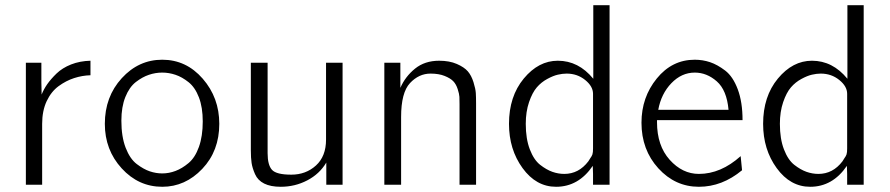

<svg xmlns="http://www.w3.org/2000/svg" viewBox="-20 -715 3444 743"><path d="M80.1 0V-472.2H140.1V-396L141.1 -349.1Q148.9 -369.1 162.8 -389.2Q176.8 -409.2 199 -430.7Q221.2 -452.1 255.1 -465.6Q289.1 -479 330.1 -480V-423.8Q297.9 -422.9 266.8 -412.8Q235.8 -402.8 207 -381.8Q178.2 -360.8 160.6 -323.5Q143.1 -286.1 143.1 -235.8V0Z M385.7 -235.8Q385.7 -340.8 451.2 -412.4Q516.6 -483.9 607.9 -483.9Q700.7 -483.9 764.6 -410.4Q828.6 -336.9 828.6 -235.8Q828.6 -130.9 762.7 -61.5Q696.8 7.8 607.9 7.8Q516.1 7.8 450.9 -63.5Q385.7 -134.8 385.7 -235.8ZM449.7 -248Q449.7 -186 466.3 -143.1Q482.9 -100.1 509.3 -80.1Q535.6 -60.1 559.6 -52Q583.5 -43.9 607.9 -43.9Q633.8 -43.9 659.2 -53.5Q684.6 -63 709.7 -84Q734.9 -105 749.8 -146.5Q764.6 -188 764.6 -245.1Q764.6 -299.3 749.8 -338.1Q734.9 -377 709.7 -397Q684.6 -417 659.2 -425.5Q633.8 -434.1 607.7 -434.1Q581.5 -434.1 556.2 -425.5Q530.8 -417 505.6 -397.5Q480.5 -377.9 465.1 -339.6Q449.7 -301.3 449.7 -248Z M950.7 -132.8V-472.2H1015.6V-122.1Q1015.6 -76.2 1032.7 -57.6Q1049.8 -39.1 1107.4 -39.1Q1163.6 -39.1 1202.6 -74.5Q1241.7 -109.9 1241.7 -174.8V-472.2H1305.7V0H1242.7V-85.9Q1216.8 -42 1169.2 -17.1Q1121.6 7.8 1066.4 7.8Q1027.3 7.8 1002.4 -4.6Q977.5 -17.1 967 -41Q956.5 -64.9 953.6 -84.5Q950.7 -104 950.7 -132.8Z M1467.3 0V-472.2H1529.3V-375Q1548.3 -418.9 1586.2 -449.5Q1624 -480 1679.2 -480Q1719.2 -480 1747.8 -467.5Q1776.4 -455.1 1790.3 -439Q1804.2 -422.9 1812.3 -397Q1820.3 -371.1 1821.3 -355Q1822.3 -338.9 1822.3 -314.9V0H1758.3V-311Q1758.3 -329.1 1757.8 -340.1Q1757.3 -351.1 1751.2 -370.1Q1745.1 -389.2 1734.1 -400.6Q1723.1 -412.1 1700.7 -421.1Q1678.2 -430.2 1646 -430.2Q1601.1 -430.2 1566.7 -393.6Q1532.2 -356.9 1532.2 -262.2V0Z M1949.7 -235.8Q1949.7 -341.8 2006.8 -410.9Q2064 -480 2138.7 -480Q2218.8 -480 2275.9 -410.2V-694.8H2338.9V0H2274.9V-42L2273.9 -73.2Q2218.8 7.8 2131.8 7.8Q2054.7 7.8 2002.2 -64.5Q1949.7 -136.7 1949.7 -235.8ZM2014.6 -235.8Q2014.6 -177.7 2030.3 -137Q2045.9 -96.2 2070.3 -77.1Q2094.7 -58.1 2117.7 -50Q2140.6 -42 2163.6 -42Q2219.7 -42 2256.8 -90.8Q2259.8 -95.7 2263.7 -101.8Q2267.6 -107.9 2269.3 -110.4Q2271 -112.8 2272.5 -117.4Q2273.9 -122.1 2274.4 -127.4Q2274.9 -132.8 2274.9 -141.1V-352.1Q2274.9 -380.9 2244.4 -405.5Q2213.9 -430.2 2172.9 -430.2Q2156.7 -430.2 2138.7 -426Q2120.6 -421.9 2097.7 -409.4Q2074.7 -397 2057.4 -377Q2040 -356.9 2027.3 -319.8Q2014.6 -282.7 2014.6 -235.8Z M2462.4 -240.2Q2462.4 -338.4 2521.5 -411.1Q2580.6 -483.9 2668.5 -483.9Q2699.2 -483.9 2727.8 -474.4Q2756.3 -464.8 2786.4 -441.9Q2816.4 -418.9 2835 -369.4Q2853.5 -319.8 2853.5 -250H2522.5V-242.2Q2522.5 -151.4 2571.5 -96.7Q2620.6 -42 2684.6 -42Q2769.5 -42 2846.2 -110.8L2851.6 -56.2Q2774.4 7.8 2684.6 7.8Q2592.8 7.8 2527.6 -63.7Q2462.4 -135.3 2462.4 -240.2ZM2527.3 -290H2799.3Q2792.5 -366.2 2753.9 -400.1Q2715.3 -434.1 2668.5 -434.1Q2617.7 -434.1 2578.1 -393.1Q2538.6 -352.1 2527.3 -290Z M2933.1 -235.8Q2933.1 -341.8 2990.2 -410.9Q3047.4 -480 3122.1 -480Q3202.1 -480 3259.3 -410.2V-694.8H3322.3V0H3258.3V-42L3257.3 -73.2Q3202.1 7.8 3115.2 7.8Q3038.1 7.8 2985.6 -64.5Q2933.1 -136.7 2933.1 -235.8ZM2998 -235.8Q2998 -177.7 3013.7 -137Q3029.3 -96.2 3053.7 -77.1Q3078.1 -58.1 3101.1 -50Q3124 -42 3147 -42Q3203.1 -42 3240.2 -90.8Q3243.2 -95.7 3247.1 -101.8Q3251 -107.9 3252.7 -110.4Q3254.4 -112.8 3255.9 -117.4Q3257.3 -122.1 3257.8 -127.4Q3258.3 -132.8 3258.3 -141.1V-352.1Q3258.3 -380.9 3227.8 -405.5Q3197.3 -430.2 3156.2 -430.2Q3140.1 -430.2 3122.1 -426Q3104 -421.9 3081.1 -409.4Q3058.1 -397 3040.8 -377Q3023.4 -356.9 3010.7 -319.8Q2998 -282.7 2998 -235.8Z"/></svg>

Font: CMU Bright
Style: Roman
Weight: 500
Version: Version 0.7.0